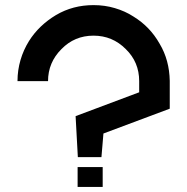

<svg xmlns="http://www.w3.org/2000/svg" viewBox="-20 -734 736 755"><path d="M378.9 -116.2C379.9 -131.8 381.8 -147.5 382.8 -162.1L386.7 -209C502.9 -252.9 589.8 -285.2 647.5 -306.6C647.5 -355.5 647.5 -391.6 647.5 -416C646.5 -469.7 633.8 -518.6 607.4 -562.5C582 -607.4 547.9 -642.6 504.9 -668.9C482.4 -683.6 458 -694.3 431.6 -702.1C405.3 -710 377 -713.9 347.7 -713.9C293.9 -713.9 245.1 -701.2 200.2 -674.8C156.2 -648.4 120.1 -614.3 93.8 -572.3C65.4 -526.4 48.8 -472.7 48.8 -415C102.5 -415 142.6 -415 168.9 -415C168.9 -463.9 186.5 -505.9 221.7 -541C255.9 -576.2 297.9 -593.8 347.7 -593.8C397.5 -593.8 439.5 -576.2 474.6 -541C509.8 -506.8 527.3 -464.8 527.3 -415C527.3 -395.5 527.3 -380.9 527.3 -371.1C416 -329.1 333 -297.9 277.3 -277.3C281.2 -206.1 284.2 -152.3 286.1 -116.2C328.1 -116.2 358.4 -116.2 378.9 -116.2ZM285.2 -77.1C285.2 -42 285.2 -15.6 285.2 1C329.1 1 361.3 1 383.8 1C383.8 -33.2 383.8 -59.6 383.8 -77.1Z"/></svg>

Font: DropForged
Style: Regular
Weight: 400
Designer: Antoine
Version: Version 1.0